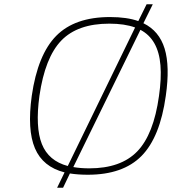

<svg xmlns="http://www.w3.org/2000/svg" viewBox="-20 -801 829 901"><path d="M668 -781H697L653 -692Q727 -656 752.5 -573Q778 -490 758 -351Q731 -157 644 -69Q557 19 392 19Q346 19 308 13L276 80H248L283 8Q181 -18 144 -105Q107 -192 129 -351Q157 -545 244 -633Q331 -721 496 -721Q576 -721 629 -702ZM614 -672Q565 -690 493 -690Q344 -690 267.5 -610.5Q191 -531 165 -351Q145 -204 176.5 -125Q208 -46 298 -22ZM324 -17Q358 -11 399 -11Q547 -11 624 -90.5Q701 -170 726 -350Q738 -433 733 -494.5Q728 -556 704.5 -597.5Q681 -639 639 -661Z"/></svg>

Font: Fivo Sans Thin
Style: Regular
Weight: 250
Foundry: Alexander Slobzheninov
Version: 1.0